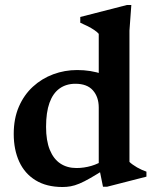

<svg xmlns="http://www.w3.org/2000/svg" viewBox="-20 -737 618 769"><path d="M375.5 -306Q375.5 -348.5 352.2 -375Q329 -401.5 282 -401.5Q245 -401.5 218.5 -382.5Q192 -363.5 178.2 -325.2Q164.5 -287 164.5 -229Q164.5 -173.5 179.5 -136.8Q194.5 -100 221.8 -82Q249 -64 286.5 -64Q316 -64 345.5 -72.5Q375 -81 403 -100V-61Q367.5 -38.5 342.2 -24Q317 -9.5 297.8 -1.5Q278.5 6.5 262.8 9.2Q247 12 230.5 12Q166.5 12 122.8 -14.8Q79 -41.5 57 -89.5Q35 -137.5 35 -200.5Q35 -262 55.5 -309.5Q76 -357 111.8 -389.8Q147.5 -422.5 193.2 -439.5Q239 -456.5 289 -456.5Q316.5 -456.5 341.5 -452.5Q366.5 -448.5 392.8 -439.8Q419 -431 450 -416L375.5 -400V-601.5Q368.5 -609.5 357.2 -617Q346 -624.5 331.8 -631.8Q317.5 -639 301.5 -646V-669L488.5 -717H506L498.5 -614.5V-88.5Q503.5 -83.5 511.5 -77.8Q519.5 -72 529 -66.5Q538.5 -61 548 -56.8Q557.5 -52.5 566.5 -49.5V-29.5L408.5 11H392.5L375.5 -73Z"/></svg>

Font: Newsreader 16pt SemiBold
Style: Regular
Weight: 600
Designer: Hugues Gentile
Foundry: Production Type
Version: Version 1.003